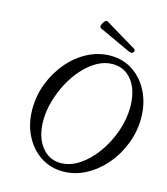

<svg xmlns="http://www.w3.org/2000/svg" viewBox="-126 -954 929 1065"><g transform="rotate(15 339.0 -422.0)"><path d="M334 13Q261 13 204 -25.5Q147 -64 114.5 -130Q82 -196 82 -278Q82 -357 110 -428.5Q138 -500 186 -556Q234 -612 296 -644Q358 -676 426 -676Q500 -676 557 -637Q614 -598 646 -532Q678 -466 678 -384Q678 -308 650.5 -236.5Q623 -165 575 -109Q527 -53 465 -20Q403 13 334 13ZM310 -29Q365 -29 417.5 -64Q470 -99 512 -157.5Q554 -216 579 -287Q604 -358 604 -430Q604 -490 585.5 -536Q567 -582 532 -608Q497 -634 448 -634Q403 -634 360.5 -610Q318 -586 281 -545Q244 -504 216.5 -452Q189 -400 173 -343.5Q157 -287 157 -233Q157 -141 199.5 -85Q242 -29 310 -29ZM516 -725 334 -809Q322 -816 334 -837Q348 -862 360 -855L535 -750Q544 -746 545.5 -740Q547 -734 544 -729Q536 -716 516 -725Z"/></g></svg>

Font: Junicode
Style: Italic
Weight: 400
Italic angle: -11°
Designer: Peter S. Baker
Version: Version 2.100; ttfautohint (v1.8.4)